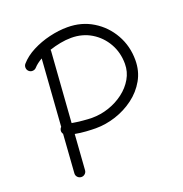

<svg xmlns="http://www.w3.org/2000/svg" viewBox="-128 -798 895 939"><g transform="rotate(-20 319.5 -329.0)"><path d="M72.3 -549.3Q64 -556.6 63.2 -568.1Q62.5 -579.6 69.8 -587.9Q96.7 -618.7 138.7 -640.4Q180.7 -662.1 229 -673.6Q277.3 -685.1 322.8 -685.1Q396.5 -685.1 454.8 -649.4Q513.2 -613.8 547.1 -553.7Q581.1 -493.7 581.1 -420.9Q581.1 -363.3 554.9 -317.4Q528.8 -271.5 485.6 -239.3Q442.4 -207 390.1 -189.9Q337.9 -172.9 285.6 -172.9Q266.1 -172.9 236.3 -174.8Q206.5 -176.8 178.7 -182.1L165.5 2Q164.6 13.2 156 20.5Q147.5 27.8 136.2 26.9Q125 25.9 117.7 17.6Q110.4 9.3 111.3 -2L125.5 -202.1Q116.7 -214.4 122.1 -228Q124 -233.4 128.4 -237.3L153.3 -584.5Q126 -568.8 110.8 -551.8Q103.5 -543.5 92 -542.7Q80.6 -542 72.3 -549.3ZM209 -603 182.6 -237.3Q207 -232.9 237.5 -230Q268.1 -227.1 285.6 -227.1Q331.1 -227.1 374 -241.7Q417 -256.3 451.4 -282.5Q485.8 -308.6 506.3 -344Q526.9 -379.4 526.9 -420.9Q526.9 -479.5 500 -526.9Q473.1 -574.2 427 -602.1Q380.9 -629.9 322.8 -629.9Q294.9 -629.9 265.6 -624.3Q236.3 -618.7 208.5 -609.4Q209 -606.4 209 -603Z"/></g></svg>

Font: Mikhak-FD Light
Style: Regular
Weight: 300
Designer: Amin Abedi
Version: Version 3.2